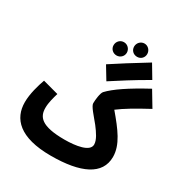

<svg xmlns="http://www.w3.org/2000/svg" viewBox="-222 -1143 1266 1330"><g transform="rotate(30 411.0 -478.0)"><path d="M549 -871C578 -871 601 -893 601 -923C601 -952 578 -977 549 -977C519 -977 496 -952 496 -923C496 -893 519 -871 549 -871ZM421 -808C450 -808 474 -831 474 -860C474 -890 450 -914 421 -914C391 -914 368 -890 368 -860C368 -831 391 -808 421 -808ZM450 -618C520 -663 607 -720 721 -785L659 -889C543 -818 460 -766 389 -719ZM176 -248C176 -290 189 -334 200 -372L74 -406C56 -356 33 -278 33 -211C33 -80 122 21 374 21C613 21 752 -45 752 -187C752 -284 685 -370 596 -475C646 -513 716 -555 822 -612L750 -732C604 -653 515 -592 468 -542C454 -527 447 -471 447 -441C447 -417 493 -369 534 -318C566 -276 596 -233 596 -196C596 -139 490 -123 400 -123C212 -123 176 -177 176 -248Z"/></g></svg>

Font: Noto Sans Arabic UI ExtraCondensed Extra
Style: Regular
Weight: 800
Width: 3
Designer: Nadine Chahine - Monotype Design Team
Foundry: Monotype Imaging Inc.
Version: Version 1.900